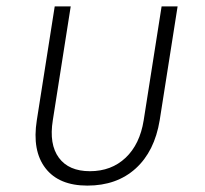

<svg xmlns="http://www.w3.org/2000/svg" viewBox="-20 -570 640 600"><path d="M253 10Q164 10 122 -44.5Q80 -99 95 -194L151 -550H201L145 -194Q133 -119 164 -77Q195 -35 261 -35Q328 -35 372.5 -77Q417 -119 429 -194L485 -550H535L479 -194Q463 -97 404 -43.5Q345 10 253 10Z"/></svg>

Font: JetBrains Mono Thin
Style: Italic
Weight: 100
Italic angle: -9°
Monospace: yes
Designer: Philipp Nurullin, Konstantin Bulenkov
Foundry: JetBrains
Version: Version 2.305; ttfautohint (v1.8.4.7-5d5b)